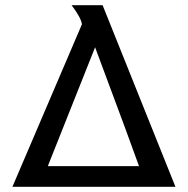

<svg xmlns="http://www.w3.org/2000/svg" viewBox="-20 -723 727 743"><path d="M377 -703 659 0H28L297 -629Q294 -654 257 -703ZM165 -80H518Q494 -149 348 -540Z"/></svg>

Font: GFS Complutum
Style: Regular
Weight: 400
Designer: George D. Matthiopoulos
Foundry: George D. Matthiopoulos
Version: Version 1.000